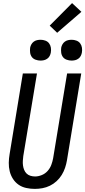

<svg xmlns="http://www.w3.org/2000/svg" viewBox="-20 -1208 549 1236"><path d="M204 8Q176 8 148.5 2Q121 -4 99.5 -19Q78 -34 63.5 -56.5Q49 -79 42.5 -105.5Q36 -132 36.5 -160Q37 -188 42 -217L127 -735H218L130 -204Q128 -188 127 -173Q126 -158 128 -143Q130 -128 135.5 -114.5Q141 -101 151 -91Q161 -81 175.5 -76.5Q190 -72 206 -72Q227 -72 249 -81Q271 -90 286.5 -107.5Q302 -125 310 -146Q318 -167 322 -189L412 -735H503L411 -176Q407 -152 399 -128Q391 -104 377.5 -82Q364 -60 344.5 -42Q325 -24 301.5 -12.5Q278 -1 253 3.5Q228 8 204 8ZM441 -818Q425 -818 409.5 -823.5Q394 -829 385 -841Q376 -853 374 -869Q372 -885 374 -901Q376 -912 382 -922.5Q388 -933 397.5 -940Q407 -947 418.5 -949.5Q430 -952 441 -952Q457 -952 472 -946.5Q487 -941 496 -929Q505 -917 507.5 -901Q510 -885 507 -869Q505 -858 499.5 -847.5Q494 -837 484 -830Q474 -823 463 -820.5Q452 -818 441 -818ZM241 -818Q225 -818 209.5 -823.5Q194 -829 185 -841Q176 -853 174 -869Q172 -885 174 -901Q176 -912 182 -922.5Q188 -933 197.5 -940Q207 -947 218.5 -949.5Q230 -952 241 -952Q257 -952 272 -946.5Q287 -941 296 -929Q305 -917 307.5 -901Q310 -885 307 -869Q305 -858 299.5 -847.5Q294 -837 284 -830Q274 -823 263 -820.5Q252 -818 241 -818ZM348 -997 300 -1043 444 -1188 504 -1132Z"/></svg>

Font: Iosevka SS18 Medium
Style: Italic
Weight: 500
Italic angle: -9°
Monospace: yes
Designer: Belleve Invis
Foundry: Belleve Invis
Version: Version 25.1.1; ttfautohint (v1.8.4)